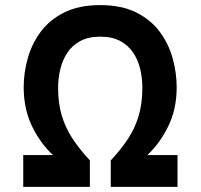

<svg xmlns="http://www.w3.org/2000/svg" viewBox="-20 -732 786 752"><path d="M71 0V-124.6H187.6Q137.3 -171.2 105.1 -238.3Q72.8 -305.5 72.8 -390Q72.8 -446.5 88.5 -503.2Q104.3 -560 139.2 -607.2Q174.1 -654.5 231.6 -683.2Q289 -712 372.6 -712Q456.1 -712 513.5 -683.2Q571 -654.5 605.9 -607.2Q640.7 -560 656.4 -503.2Q672 -446.5 672 -390Q672 -305.5 639.4 -238.3Q606.7 -171.2 557.2 -124.6H675.2V0H413.8V-103.8Q456 -148.8 483.4 -191.5Q510.7 -234.2 524.1 -281.9Q537.6 -329.5 537.6 -389Q537.6 -425.2 529.4 -460.5Q521.2 -495.9 502.2 -524.8Q483.3 -553.6 451.6 -571Q419.8 -588.4 372.6 -588.4Q325.9 -588.4 294.1 -571.1Q262.4 -553.9 243.4 -525Q224.5 -496 216.1 -460.5Q207.6 -425 207.6 -388Q207.6 -329 221.3 -281.4Q235.1 -233.9 262.8 -191.1Q290.4 -148.2 332 -103.8V0Z"/></svg>

Font: Overpass
Style: Regular
Weight: 400
Designer: Delve Withrington, Dave Bailey, Thomas Jockin
Foundry: Delve Fonts LLC
Version: Version 4.000